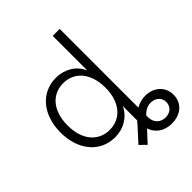

<svg xmlns="http://www.w3.org/2000/svg" viewBox="-252 -873 1220 1220"><g transform="rotate(-45 357.5 -263.0)"><path d="M258.8 9.3C336.4 9.3 401.9 -30.8 434.1 -97.7H434.6V-89.4H433.1V31.7C426.8 38.6 419.9 46.4 413.6 54.7L328.6 147.9L370.6 189L441.4 112.3C458.5 163.1 502.4 202.6 575.7 202.6C657.2 202.6 712.4 153.3 712.4 80.1C712.4 5.9 654.8 -43 579.6 -43C551.8 -43 523.9 -35.6 496.1 -20V-727.5H433.6V-418.5H432.6C404.3 -484.4 336.4 -524.9 258.8 -524.9C127 -524.9 34.2 -417.5 34.2 -257.8C34.2 -98.1 126.5 9.3 258.8 9.3ZM267.6 -48.3C169.4 -48.3 97.7 -123.5 97.7 -257.8C97.7 -392.1 169.4 -467.8 267.6 -467.8C371.1 -467.8 438 -385.3 438 -257.8C438 -130.4 371.1 -48.3 267.6 -48.3ZM496.1 64.9V50.3C522.5 22.9 549.3 10.7 580.6 13.2C619.1 16.1 647 42.5 647 80.1C647 119.6 617.2 147 575.7 147C531.7 147 496.1 117.7 496.1 64.9Z"/></g></svg>

Font: Raveo Display Display Light
Style: Regular
Weight: 300
Designer: Jakub Foglar, Rasmus Andersson (Inter)
Foundry: Jakubfoglar.com
Version: Version 1.100;Glyphs 3.2.3 (3260)